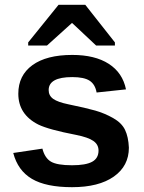

<svg xmlns="http://www.w3.org/2000/svg" viewBox="-20 -767 596 797"><path d="M515 -154Q515 -78 452.5 -34Q390 10 279 10Q171 10 112.5 -24.5Q54 -59 35 -132L156 -150Q166 -111 191.5 -96Q217 -81 279 -81Q336 -81 362.5 -95.5Q389 -110 389 -142Q389 -167 367.5 -182Q346 -197 296 -207Q182 -229 139 -250Q56 -292 56 -378Q56 -454 114.5 -496.5Q173 -539 280 -539Q374 -539 431.5 -502Q489 -465 503 -396L381 -383Q375 -417 352 -432Q329 -447 280 -447Q182 -447 182 -393Q182 -370 201 -356.5Q220 -343 264 -334Q337 -319 375.5 -308Q414 -297 449.5 -277Q485 -257 499 -228Q513 -199 515 -154ZM334 -747 457 -591V-578H379L280 -671H278L175 -578H97V-591L223 -747Z"/></svg>

Font: Libra Sans
Style: Bold
Weight: 700
Foundry: Context Ltd
Version: Version 1.000